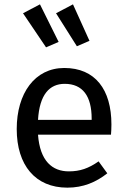

<svg xmlns="http://www.w3.org/2000/svg" viewBox="-20 -852 584 884"><path d="M290 12C363 12 422 -13 474 -54L434 -109C388 -77 349 -63 297 -63C221 -63 164 -110 155 -232H491C492 -244 493 -261 493 -279C493 -440 418 -539 276 -539C140 -539 57 -422 57 -258C57 -91 143 12 290 12ZM155 -300C162 -417 208 -466 278 -466C361 -466 402 -409 402 -306V-300ZM192 -634 250 -659 164 -832 86 -791ZM334 -639 392 -664 316 -832 238 -791Z"/></svg>

Font: FiraGO Unicode
Style: Regular
Weight: 400
Designer: bBox Type
Foundry: bBox Type GmbH
Version: Version 1.001;PS 001.001;hotconv 1.0.88;makeotf.lib2.5.64775